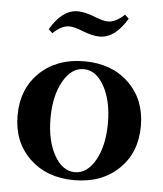

<svg xmlns="http://www.w3.org/2000/svg" viewBox="-49 -681 624 737"><g transform="rotate(5 263.0 -313.0)"><path d="M313 -545.9Q285.6 -545.9 247.1 -561Q212.9 -574.7 194.3 -574.7Q164.6 -574.7 131.3 -543L116.2 -557.1Q162.1 -635.3 221.7 -635.3Q248.5 -635.3 287.1 -620.1Q321.8 -606.4 339.8 -606.4Q369.6 -606.4 403.3 -638.2L418.5 -624Q372.6 -545.9 313 -545.9ZM435.3 -51.8Q369.6 11.7 263.7 11.7Q157.7 11.7 91.8 -51.8Q25.9 -115.2 25.9 -217.3Q25.9 -319.3 91.8 -382.8Q157.7 -446.3 263.7 -446.3Q369.6 -446.3 435.3 -382.8Q501 -319.3 501 -217.3Q501 -115.2 435.3 -51.8ZM184.3 -75.2Q215.8 -19 263.7 -19Q311.5 -19 342.8 -75.2Q374 -131.3 374 -217.3Q374 -303.2 342.8 -359.6Q311.5 -416 263.7 -416Q215.8 -416 184.3 -359.6Q152.8 -303.2 152.8 -217.3Q152.8 -131.3 184.3 -75.2Z"/></g></svg>

Font: Elstob SemiBold
Style: Regular
Weight: 600
Designer: Peter S. Baker
Version: Version 1.015